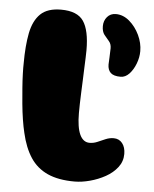

<svg xmlns="http://www.w3.org/2000/svg" viewBox="-49 -674 597 744"><g transform="rotate(5 249.0 -302.0)"><path d="M268.5 29Q205.5 29 163.5 10Q121.5 -9 96.5 -47Q71.5 -85 58.5 -142Q53 -164.5 48.5 -193.2Q44 -222 41 -253.5Q38 -285 35.8 -314.8Q33.5 -344.5 32.8 -369.2Q32 -394 32.5 -409.5Q32.5 -478.5 42.2 -528Q52 -577.5 79.2 -603.8Q106.5 -630 159 -630Q222.5 -630 246.5 -594.5Q270.5 -559 270.5 -482Q270.5 -470.5 269.8 -452.5Q269 -434.5 268.2 -412.2Q267.5 -390 266.5 -366Q265.5 -342 264.5 -318.2Q263.5 -294.5 263 -273.8Q262.5 -253 262.5 -237Q262.5 -209 265.8 -188.2Q269 -167.5 275.5 -153.5Q282 -139.5 291.5 -132.5Q301 -125.5 313.5 -125.5Q329 -125.5 344 -132Q359 -138.5 374.2 -145Q389.5 -151.5 405.5 -151.5Q426.5 -151.5 439 -135.8Q451.5 -120 451.5 -94Q451.5 -65 433.8 -42Q416 -19 388 -3.5Q360 12 328.2 20.5Q296.5 29 268.5 29ZM411 -391Q384 -391 372.2 -402.2Q360.5 -413.5 360.5 -434.5Q360.5 -444 361.8 -462.5Q363 -481 363 -497.5Q363 -514.5 353.8 -524.8Q344.5 -535 335 -547.2Q325.5 -559.5 325.5 -580.5Q325.5 -601.5 338.2 -616.5Q351 -631.5 372 -631.5Q400.5 -631.5 424.8 -610.8Q449 -590 463.8 -559Q478.5 -528 478.5 -496.5Q478.5 -472 469.2 -447.8Q460 -423.5 444.8 -407.2Q429.5 -391 411 -391Z"/></g></svg>

Font: Gluten ExtraBold
Style: Regular
Weight: 800
Designer: Tyler Finck
Foundry: Etcetera Type Company
Version: Version 1.300